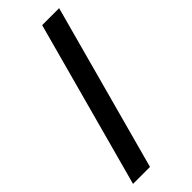

<svg xmlns="http://www.w3.org/2000/svg" viewBox="-256 -742 856 856"><g transform="rotate(-45 172.0 -313.5)"><path d="M333 -707 119 80H12L226 -707Z"/></g></svg>

Font: Blinker
Style: Bold
Weight: 700
Designer: Juergen Huber
Foundry: supertype
Version: Version 1.015;PS 1.15;hotconv 1.0.88;makeotf.lib2.5.647800; 